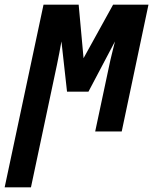

<svg xmlns="http://www.w3.org/2000/svg" viewBox="-78 -565 658 825"><path d="M-58 240H55L167 -288C174 -321 180 -354 186 -387L210 -171H302L416 -387C408 -353 398 -317 391 -282L331 0H445L560 -545H408L281 -315L260 -545H109Z"/></svg>

Font: Noto Sans ExtraCondensed
Style: Bold Italic
Weight: 700
Width: 2
Italic angle: -12°
Designer: Monotype Design Team
Foundry: Monotype Imaging Inc.
Version: Version 2.013